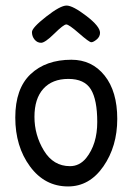

<svg xmlns="http://www.w3.org/2000/svg" viewBox="-20 -672 490 691"><path d="M340 -554Q340 -540 328 -530Q316 -520 308.5 -520Q301 -520 264.5 -552Q228 -584 218.5 -584Q209 -584 175.5 -551Q142 -518 128 -518Q114 -518 104.5 -529.5Q95 -541 95 -556.5Q95 -572 146 -612Q197 -652 219.5 -652Q242 -652 291 -614.5Q340 -577 340 -554ZM237 -457Q311 -457 356.5 -400Q402 -343 402 -244Q402 -145 352 -73Q302 -1 225 -1Q141 -1 88 -73Q35 -145 35 -249Q35 -353 90 -405Q145 -457 237 -457ZM232 -74Q266 -74 290 -103Q330 -153 330 -233Q330 -313 307 -350.5Q284 -388 226 -388Q168 -388 136 -352.5Q104 -317 104 -251.5Q104 -186 138 -130Q172 -74 232 -74Z"/></svg>

Font: Patrick Hand SC
Style: Regular
Weight: 400
Designer: Patrick Wagesreiter
Foundry: Patrick Wagesreiter
Version: Version 1.003;PS 001.003;hotconv 1.0.70;makeotf.lib2.5.58329